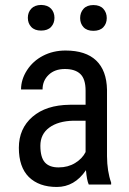

<svg xmlns="http://www.w3.org/2000/svg" viewBox="-20 -741 519 771"><path d="M215.8 -68.8Q252.9 -68.8 281.7 -86.4Q310.5 -104 323.7 -130.4V-256.3H274.9Q213.4 -254.9 177.7 -228.5Q142.1 -202.1 142.1 -155.8Q142.1 -109.4 160.2 -88.9Q178.7 -68.4 215.8 -68.8ZM95.7 -30.3Q55.7 -70.3 55.7 -147.5Q55.7 -224.6 110.4 -272Q165 -319.3 260.3 -320.3H323.7V-376.5Q323.7 -423.8 302.7 -443.8Q281.7 -463.9 240.7 -463.9Q199.7 -463.9 175.3 -440.4Q150.9 -417 150.9 -381.8H64.5Q64.5 -421.9 88.4 -459Q112.3 -496.1 152.8 -517.1Q193.4 -538.1 243.2 -538.1Q324.2 -538.1 366.2 -498Q408.2 -458 409.7 -380.4V-113.8Q410.2 -52.7 426.3 -7.8V0H336.4Q328.6 -17.1 325.2 -57.6Q279.3 9.8 208 9.8Q136.7 9.8 95.7 -30.3ZM355 -720.7Q381.3 -720.7 395 -705.6Q408.7 -690.4 408.7 -668.5Q408.7 -646.5 395 -631.8Q381.3 -617.2 355 -617.2Q329.1 -617.2 315.4 -631.8Q301.8 -646.5 301.8 -668.5Q301.8 -690.4 315.4 -705.6Q329.1 -720.7 355 -720.7ZM145 -721.2Q171.4 -720.7 185.1 -706.1Q198.7 -691.4 198.7 -669.4Q198.7 -647.5 185.1 -632.8Q171.4 -618.2 145 -618.2Q119.1 -618.2 105.5 -632.8Q91.8 -647.5 91.8 -669.4Q91.8 -691.4 105.5 -706.1Q119.1 -720.7 145 -721.2Z"/></svg>

Font: RobotoCondensed-Regular
Style: Regular
Weight: 400
Designer: Google
Version: Version 2.001201; 2014